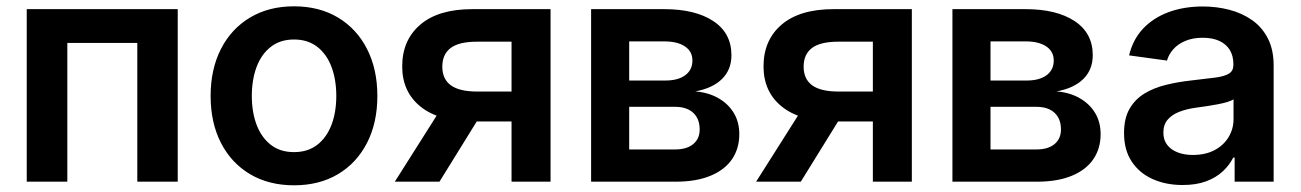

<svg xmlns="http://www.w3.org/2000/svg" viewBox="-20 -564 4037 596"><path d="M531.7 -535.6V0H406.2V-430.7H189V0H63V-535.6Z M892.6 11.2Q814.5 11.2 756.1 -23.4Q697.8 -58.1 665.8 -120.6Q633.8 -183.1 633.8 -266.1Q633.8 -349.1 665.8 -411.9Q697.8 -474.6 756.1 -509.5Q814.5 -544.4 892.6 -544.4Q971.2 -544.4 1029.3 -509.5Q1087.4 -474.6 1119.4 -411.9Q1151.4 -349.1 1151.4 -266.1Q1151.4 -183.1 1119.4 -120.6Q1087.4 -58.1 1029.3 -23.4Q971.2 11.2 892.6 11.2ZM892.6 -91.8Q935.5 -91.8 964.8 -114.5Q994.1 -137.2 1009 -176.5Q1023.9 -215.8 1023.9 -266.1Q1023.9 -316.9 1009 -356.4Q994.1 -396 964.8 -418.7Q935.5 -441.4 892.6 -441.4Q850.1 -441.4 820.8 -418.7Q791.5 -396 776.6 -356.4Q761.7 -316.9 761.7 -266.1Q761.7 -215.8 776.6 -176.5Q791.5 -137.2 820.6 -114.5Q849.6 -91.8 892.6 -91.8Z M1689 0H1567.9V-434.6H1460.9Q1404.8 -434.6 1378.9 -415Q1353 -395.5 1353 -356.9Q1353 -318.8 1379.4 -299.3Q1405.8 -279.8 1462.4 -279.8H1619.1V-187H1449.7Q1342.8 -187 1285.6 -232.9Q1228.5 -278.8 1228.5 -357.9Q1228.5 -439.5 1284.7 -487.5Q1340.8 -535.6 1446.3 -535.6H1689ZM1344.2 0H1205.6L1358.9 -242.2H1494.1Z M1814.9 0V-535.6H2042Q2138.2 -535.6 2194.3 -498.5Q2250.5 -461.4 2250.5 -392.6Q2250.5 -347.7 2221.2 -318.8Q2191.9 -290 2138.2 -280.3Q2179.2 -276.9 2210 -259.3Q2240.7 -241.7 2257.8 -213.4Q2274.9 -185.1 2274.9 -147.5Q2274.9 -102.5 2252 -69.3Q2229 -36.1 2184.8 -18.1Q2140.6 0 2077.1 0ZM1933.1 -100.1H2075.7Q2111.8 -100.1 2131.8 -116.7Q2151.9 -133.3 2151.9 -162.1Q2151.9 -195.3 2131.8 -213.9Q2111.8 -232.4 2075.7 -232.4H1933.1ZM1933.1 -314H2044.9Q2085 -314 2107.2 -330.6Q2129.4 -347.2 2129.4 -376Q2129.4 -404.3 2106.2 -419.9Q2083 -435.5 2042 -435.5H1933.1Z M2810.5 0H2689.5V-434.6H2582.5Q2526.4 -434.6 2500.5 -415Q2474.6 -395.5 2474.6 -356.9Q2474.6 -318.8 2501 -299.3Q2527.3 -279.8 2584 -279.8H2740.7V-187H2571.3Q2464.4 -187 2407.2 -232.9Q2350.1 -278.8 2350.1 -357.9Q2350.1 -439.5 2406.2 -487.5Q2462.4 -535.6 2567.9 -535.6H2810.5ZM2465.8 0H2327.1L2480.5 -242.2H2615.7Z M2936.5 0V-535.6H3163.6Q3259.8 -535.6 3315.9 -498.5Q3372.1 -461.4 3372.1 -392.6Q3372.1 -347.7 3342.8 -318.8Q3313.5 -290 3259.8 -280.3Q3300.8 -276.9 3331.5 -259.3Q3362.3 -241.7 3379.4 -213.4Q3396.5 -185.1 3396.5 -147.5Q3396.5 -102.5 3373.5 -69.3Q3350.6 -36.1 3306.4 -18.1Q3262.2 0 3198.7 0ZM3054.7 -100.1H3197.3Q3233.4 -100.1 3253.4 -116.7Q3273.4 -133.3 3273.4 -162.1Q3273.4 -195.3 3253.4 -213.9Q3233.4 -232.4 3197.3 -232.4H3054.7ZM3054.7 -314H3166.5Q3206.5 -314 3228.8 -330.6Q3251 -347.2 3251 -376Q3251 -404.3 3227.8 -419.9Q3204.6 -435.5 3163.6 -435.5H3054.7Z M3650.9 10.3Q3599.1 10.3 3558.1 -8.1Q3517.1 -26.4 3493.2 -62.3Q3469.2 -98.1 3469.2 -150.9Q3469.2 -196.8 3486.3 -226.3Q3503.4 -255.9 3532.7 -273.7Q3562 -291.5 3599.1 -300.5Q3636.2 -309.6 3675.8 -314Q3723.6 -319.3 3752.7 -323.2Q3781.7 -327.1 3795.2 -335.7Q3808.6 -344.2 3808.6 -362.3V-365.2Q3808.6 -390.6 3797.6 -408.7Q3786.6 -426.8 3765.4 -436.8Q3744.1 -446.8 3713.4 -446.8Q3682.6 -446.8 3659.4 -437Q3636.2 -427.2 3622.1 -411.1Q3607.9 -395 3602.5 -376L3484.9 -392.1Q3496.6 -441.4 3528.3 -475.1Q3560.1 -508.8 3607.7 -526.4Q3655.3 -543.9 3713.9 -543.9Q3756.3 -543.9 3795.9 -533.7Q3835.4 -523.4 3866.5 -501.7Q3897.5 -480 3915.5 -445.1Q3933.6 -410.2 3933.6 -360.4V0H3812.5V-74.7H3808.1Q3796.4 -51.3 3775.6 -32Q3754.9 -12.7 3724.1 -1.2Q3693.4 10.3 3650.9 10.3ZM3682.6 -83Q3722.2 -83 3750.5 -98.1Q3778.8 -113.3 3793.9 -138.7Q3809.1 -164.1 3809.1 -194.3V-255.9Q3803.2 -251.5 3789.6 -247.3Q3775.9 -243.2 3758.5 -240Q3741.2 -236.8 3723.4 -234.1Q3705.6 -231.4 3690.9 -229.5Q3663.1 -225.6 3640.4 -216.8Q3617.7 -208 3604.5 -192.4Q3591.3 -176.8 3591.3 -152.3Q3591.3 -129.9 3603 -114.5Q3614.7 -99.1 3635.3 -91.1Q3655.8 -83 3682.6 -83Z"/></svg>

Font: Inter 20pt SemiBold
Style: Regular
Weight: 600
Version: Version 4.001;git-66647c0bb